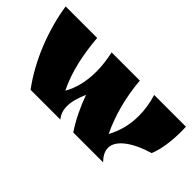

<svg xmlns="http://www.w3.org/2000/svg" viewBox="-53 -823 1146 1146"><g transform="rotate(45 520.0 -250.0)"><path d="M402 -500C413 -449 419 -400 419 -354C419 -272 401 -199 368 -143C315 -249 290 -375 280 -500H14C39 -329 114 -138 218 0H469C449 -24 440 -52 440 -85C440 -122 452 -165 473 -213C500 -138 534 -66 578 0H830C806 -24 789 -52 789 -82C789 -152 885 -212 996 -244C1019 -301 1030 -377 1030 -456C1030 -471 1030 -485 1029 -500H761C778 -446 785 -395 785 -346C785 -272 767 -204 734 -143C682 -249 650 -377 640 -500Z"/></g></svg>

Font: Ruslan Display
Style: Regular
Weight: 400
Designer: Denis Masharov, Vladimir Rabdu
Foundry: Denis Masharov, Vladimir Rabdu
Version: Version 1.001